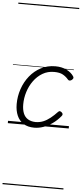

<svg xmlns="http://www.w3.org/2000/svg" viewBox="-88 -1075 701 1639"><g transform="rotate(5 262.0 -255.0)"><path d="M228 19Q172 19 135 -4.5Q98 -28 79.5 -70.5Q61 -113 61 -169Q61 -236 82.5 -299Q104 -362 144 -411.5Q184 -461 239.5 -490Q295 -519 363 -519Q418 -519 459 -498.5Q500 -478 520 -447Q526 -438 524 -431Q522 -424 512 -415Q502 -408 493 -408Q484 -408 478 -416Q459 -439 431.5 -454.5Q404 -470 356 -470Q301 -470 257 -444Q213 -418 181.5 -374.5Q150 -331 133.5 -278Q117 -225 117 -171Q117 -127 129.5 -95.5Q142 -64 168.5 -47.5Q195 -31 234 -30Q270 -30 300.5 -42.5Q331 -55 360.5 -78.5Q390 -102 419 -133Q427 -142 435.5 -140Q444 -138 451 -131Q458 -125 459 -117Q460 -109 452 -100Q420 -61 382 -34.5Q344 -8 305 5.5Q266 19 228 19ZM0 513H522V523H0ZM0 -20H522V0H0ZM0 -505H522V-500H0ZM0 -1033H522V-1023H0Z"/></g></svg>

Font: Playwrite IN Guides
Style: Regular
Weight: 400
Designer: Veronika Burian, José Scaglione
Foundry: TypeTogether
Version: Version 1.003